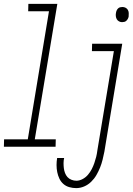

<svg xmlns="http://www.w3.org/2000/svg" viewBox="-66 -755 686 988"><path d="M-46 0 -45 -38H77L186 -697H79L80 -735H229L113 -38H221L220 0ZM562 -641Q554 -641 546.5 -645Q539 -649 535 -656Q531 -663 530 -672Q529 -681 531 -690Q532 -696 534.5 -701.5Q537 -707 541.5 -711.5Q546 -716 552 -717.5Q558 -719 564 -719Q573 -719 580.5 -715Q588 -711 592 -704Q596 -697 596.5 -688Q597 -679 596 -670Q595 -664 592 -658.5Q589 -653 584.5 -648.5Q580 -644 574 -642.5Q568 -641 562 -641ZM326 213Q308 213 290.5 208Q273 203 260 191.5Q247 180 239.5 164Q232 148 228.5 130.5Q225 113 225 94.5Q225 76 228 58H264Q261 71 261 84.5Q261 98 262.5 110.5Q264 123 268.5 135Q273 147 281 156Q289 165 301.5 170Q314 175 327 175Q343 175 359 166.5Q375 158 386.5 144.5Q398 131 406 115.5Q414 100 419.5 84Q425 68 429 52Q433 36 435 19L520 -492H407L408 -530H563L471 26Q467 46 462 66.5Q457 87 449 107Q441 127 430 146Q419 165 403 180.5Q387 196 367 204.5Q347 213 326 213Z"/></svg>

Font: Iosevka Slab XLtExObl
Style: Regular
Weight: 200
Width: 7
Italic angle: -9°
Monospace: yes
Designer: Belleve Invis
Foundry: Belleve Invis
Version: Version 11.1.1; ttfautohint (v1.8.3)